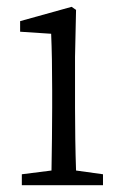

<svg xmlns="http://www.w3.org/2000/svg" viewBox="-20 -543 365 563"><path d="M44 0H282V-32L203 -43C201 -98 200 -176 200 -227V-376L203 -514L190 -523L39 -481V-450L130 -444C132 -395 133 -345 133 -278V-227C133 -176 132 -99 131 -43L44 -32Z"/></svg>

Font: Kiri Minchoo Light
Style: Regular
Weight: 300
Designer: Ryoko NISHIZUKA 西塚涼子 (kana & ideographs); Frank Grießhammer (Latin, Greek & Cyrillic);
akenotsuki.com/eyeben/fonts/ (U+
Foundry: Adobe
akenotsuki.com/eyeben/fonts/
Version: Version 4.002;hotconv 1.0.119;makeotfexe 2.5.65604